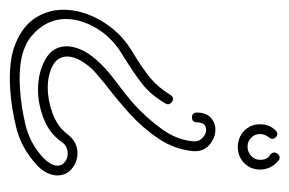

<svg xmlns="http://www.w3.org/2000/svg" viewBox="-120 -472 594 394"><g transform="rotate(-90 177.0 -275.0)"><path d="M108 -130Q91 -130 76.5 -142.5Q62 -155 64 -177Q68 -215 90 -247.5Q112 -280 142 -307Q172 -334 200 -355Q213 -366 222 -373.5Q231 -381 235 -386Q258 -413 258 -434Q258 -454 239 -464Q220 -474 194 -474Q168 -474 141 -464Q114 -454 99 -434Q83 -413 60 -413Q42 -413 28 -424.5Q14 -436 14 -454Q14 -464 19 -475Q24 -486 36 -497Q71 -529 113.5 -539Q156 -549 190 -551Q249 -555 285 -540Q321 -525 337.5 -499Q354 -473 354 -442Q354 -403 331.5 -364.5Q309 -326 272 -303Q234 -280 214.5 -264Q195 -248 179 -222Q176 -217 171 -217Q166 -217 162 -222Q158 -227 162 -233Q179 -262 201 -279.5Q223 -297 262 -321Q297 -342 316 -374Q335 -406 335 -437Q335 -477 301 -506.5Q267 -536 192 -531Q158 -529 119 -520Q80 -511 50 -483Q34 -467 34 -454Q34 -445 41.5 -439Q49 -433 59 -433Q65 -433 72 -436Q79 -439 83 -446Q101 -471 131 -482.5Q161 -494 190 -494Q225 -494 252 -479Q279 -464 279 -435Q279 -422 272.5 -406.5Q266 -391 251 -374Q236 -356 206.5 -334Q177 -312 158 -295Q130 -269 108.5 -239Q87 -209 84 -176Q83 -164 91 -156.5Q99 -149 107 -149Q123 -149 123 -168Q123 -178 133 -178Q143 -178 143 -168Q143 -149 132.5 -139.5Q122 -130 108 -130ZM45 0Q26 -16 26 -38Q26 -58 39.5 -71Q53 -84 72 -84Q92 -84 105.5 -71Q119 -58 119 -38Q119 -19 106 -6Q103 -3 99 -3Q94 -3 90.5 -8.5Q87 -14 92 -20Q99 -29 99 -38Q99 -49 91.5 -56.5Q84 -64 73 -64Q62 -64 54 -56.5Q46 -49 46 -38Q46 -23 57 -17Q61 -14 61 -9Q61 -4 56 0Q51 4 45 0Z"/></g></svg>

Font: Neonderthaw
Style: Regular
Weight: 400
Designer: Robert E. Leuschke
Foundry: Robert E. Leuschke
Version: Version 1.010; ttfautohint (v1.8.3)